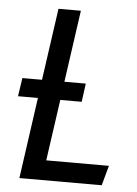

<svg xmlns="http://www.w3.org/2000/svg" viewBox="-51 -729 548 769"><g transform="rotate(5 223.0 -344.5)"><path d="M409 -80 387 0H56L102 -326H22L33 -400H112L153 -689H243L202 -400H288L278 -326H192L157 -80Z"/></g></svg>

Font: Fira Sans Condensed
Style: Italic
Weight: 400
Width: 3
Italic angle: -8°
Designer: bBox Type GmbH & Carrois Corporate GbR & Edenspiekermann AG
Foundry: bBox Type GmbH & Carrois Corporate GbR & Edenspiekermann AG
Version: Version 4.301